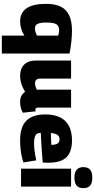

<svg xmlns="http://www.w3.org/2000/svg" viewBox="515 -1334 1029 2099"><g transform="rotate(90 1029.5 -284.5)"><path d="M565 -530V210H369V-36Q332 -13 293 -1.5Q254 10 214 10Q119 10 70.5 -60.5Q22 -131 22 -275Q22 -372 53 -434.5Q84 -497 149 -527Q214 -557 315 -557Q371 -557 435.5 -550Q500 -543 565 -530ZM369 -407Q353 -412 337 -414Q321 -416 306 -416Q279 -416 261 -403.5Q243 -391 234.5 -360.5Q226 -330 226 -275Q226 -230 233 -203Q240 -176 254 -164Q268 -152 289 -152Q302 -152 314.5 -154.5Q327 -157 340.5 -162Q354 -167 369 -174Z M809 10Q760 10 722 -8.5Q684 -27 663 -65Q642 -103 642 -162V-547H839V-210Q839 -180 853 -166.5Q867 -153 890 -153Q902 -153 912.5 -155Q923 -157 934.5 -161.5Q946 -166 960 -172V-547H1156V-190Q1156 -178 1158.5 -170.5Q1161 -163 1166 -160Q1171 -157 1178 -157Q1188 -157 1197 -161L1212 -20Q1199 -12 1180.5 -5Q1162 2 1140 6Q1118 10 1093 10Q1053 10 1027 -4.5Q1001 -19 983 -44Q956 -28 928 -15.5Q900 -3 871 3.5Q842 10 809 10Z M1512 10Q1445 10 1393 -5Q1341 -20 1305 -53Q1269 -86 1250 -138.5Q1231 -191 1231 -264Q1231 -343 1251.5 -399.5Q1272 -456 1310 -490.5Q1348 -525 1400 -541Q1452 -557 1514 -557Q1640 -557 1699.5 -496Q1759 -435 1759 -298Q1759 -287 1758.5 -269.5Q1758 -252 1757 -237Q1730 -235 1693.5 -232Q1657 -229 1614.5 -226Q1572 -223 1526 -220.5Q1480 -218 1433 -216Q1433 -214 1433 -212Q1433 -210 1433 -207Q1434 -186 1444.5 -171.5Q1455 -157 1480.5 -149.5Q1506 -142 1548 -142Q1575 -142 1605 -145Q1635 -148 1667.5 -153.5Q1700 -159 1733 -166L1756 -26Q1718 -13 1679.5 -5.5Q1641 2 1600 6Q1559 10 1512 10ZM1434 -326Q1452 -326 1470 -327Q1488 -328 1505.5 -328.5Q1523 -329 1538 -330Q1553 -331 1564 -331Q1563 -366 1556 -385.5Q1549 -405 1536 -413Q1523 -421 1503 -421Q1490 -421 1478.5 -417Q1467 -413 1458 -402.5Q1449 -392 1443 -373.5Q1437 -355 1434 -326Z M1922 -584Q1863 -584 1835 -608.5Q1807 -633 1807 -681Q1807 -731 1835 -755Q1863 -779 1922 -779Q1982 -779 2009.5 -755Q2037 -731 2037 -681Q2037 -633 2010 -608.5Q1983 -584 1922 -584ZM1824 0V-547H2020V0Z"/></g></svg>

Font: Georama ExtraCondensed Thin ExtraBold
Style: Regular
Weight: 800
Version: Version 1.001